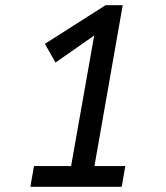

<svg xmlns="http://www.w3.org/2000/svg" viewBox="-20 -720 640 740"><path d="M254 -80 343 -583 194 -479 153 -551 387 -700H453L344 -80H463L449 0H97L111 -80Z"/></svg>

Font: ABeeZee
Style: Italic
Weight: 400
Italic angle: -10°
Designer: Anja Meiners
Foundry: Anja Meiners
Version: Version 1.003; ttfautohint (v1.8.3)